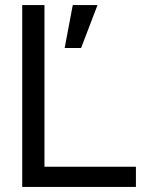

<svg xmlns="http://www.w3.org/2000/svg" viewBox="-20 -740 580 760"><path d="M68 -720H156V-80H518V0H68ZM268 -720H366L301 -550H236Z"/></svg>

Font: Aspekta 400
Style: Regular
Weight: 400
Designer: Ivo Dolenc
Version: Version 2.000